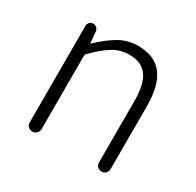

<svg xmlns="http://www.w3.org/2000/svg" viewBox="-124 -686 842 825"><g transform="rotate(30 296.5 -273.5)"><path d="M99.6 -29.3V-508.8Q99.6 -518.6 106.9 -525.9Q114.3 -533.2 124 -533.2Q133.8 -533.2 141.6 -526.4Q149.4 -519.5 150.4 -508.8L155.3 -453.1Q155.3 -452.1 156.2 -452.1Q157.2 -452.1 157.2 -453.1Q204.1 -498 246.6 -522.5Q289.1 -546.9 338.9 -546.9Q421.9 -546.9 461.4 -495.6Q501 -444.3 501 -340.8V-29.3Q501 -16.6 492.7 -8.3Q484.4 0 472.2 0Q460 0 451.7 -8.3Q443.4 -16.6 443.4 -29.3V-333Q443.4 -417 415 -456.1Q386.7 -495.1 326.2 -495.1Q283.2 -495.1 246.6 -473.6Q210 -452.1 163.1 -404.3Q158.2 -399.4 158.2 -391.6V-29.3Q158.2 -16.6 149.4 -8.3Q140.6 0 128.9 0Q117.2 0 108.4 -8.3Q99.6 -16.6 99.6 -29.3Z"/></g></svg>

Font: Gen Jyuu Gothic P Light
Style: Regular
Weight: 200
Designer: [Source Han Sans]
Ryoko NISHIZUKA  (kana & ideographs); Paul D. Hunt (Latin, Greek & Cyrillic); Wenlong ZHANG  (bopomofo
Version: Version 1.002.20150607